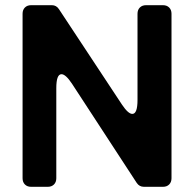

<svg xmlns="http://www.w3.org/2000/svg" viewBox="-20 -720 747 740"><path d="M67 -33V-667Q67 -682 76 -691Q85 -700 100 -700H180Q197 -700 207 -685L450 -317Q474 -281 490 -281Q510 -281 510 -335V-667Q510 -682 519 -691Q528 -700 543 -700H608Q623 -700 632 -691Q641 -682 641 -667V-33Q641 -18 632 -9Q623 0 608 0H535Q517 0 507 -15L257 -398Q233 -434 217 -434Q197 -434 197 -380V-33Q197 -18 188 -9Q179 0 164 0H100Q85 0 76 -9Q67 -18 67 -33Z"/></svg>

Font: Higure Gothic Black
Style: Regular
Weight: 900
Designer: Yoshimichi Ohira
Foundry: Positype
Version: Version 1.000